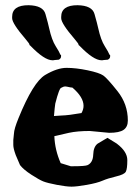

<svg xmlns="http://www.w3.org/2000/svg" viewBox="-20 -697 531 726"><path d="M272.9 -677.3Q328.6 -676.4 337.4 -643.8Q348.1 -606 351.6 -589.5Q361.3 -545.6 376 -522.6Q390.6 -499.5 393.6 -490.9L396.5 -488.2V-483.9Q396.5 -475.6 387.7 -471.3L372.6 -470L366.7 -469.1H363.8Q333.5 -469.1 280.3 -524.3L276.9 -526.9V-529.1Q276.9 -531.7 262.7 -548.7Q211.4 -608.2 211.4 -628.2V-628.6V-633.4Q211.4 -677.3 272.9 -677.3ZM87.4 -677.3Q143.1 -676.4 151.9 -643.8Q162.6 -606 166 -589.5Q175.8 -545.6 190.4 -522.6Q205.1 -499.5 208 -490.9L210.9 -488.2V-483.9Q210.9 -475.6 202.1 -471.3L187 -470L181.2 -469.1H178.2Q147.9 -469.1 94.7 -524.3L91.3 -526.9V-529.1Q91.3 -531.7 77.1 -548.7Q25.9 -608.2 25.9 -628.2V-628.6V-633.4Q25.9 -677.3 87.4 -677.3ZM213.9 -260.3Q223.6 -260.3 244.9 -262.9Q266.1 -265.6 288.1 -269.5Q295.9 -283.2 295.9 -296.9Q295.9 -329.6 253.9 -365.7Q246.1 -366.2 234.4 -369.1Q231 -370.1 227.5 -370.1Q219.7 -370.1 211.9 -365.2Q204.1 -364.7 189 -305.2Q187 -293 184.1 -258.3Q208.5 -260.3 213.9 -260.3ZM256.3 -68.4Q302.7 -68.4 311.5 -72.8Q331.5 -82.5 332.5 -112.3Q333.5 -142.1 349.1 -153.8L386.2 -175.8L421.9 -153.8L422.4 -153.3Q461.4 -123.5 461.4 -91.8V-91.3V-90.8Q461.4 -58.6 455.8 -47.9Q450.2 -37.1 418.9 -29.8Q387.7 -22.5 367.4 -13.7Q347.2 -4.9 308.3 2Q269.5 8.8 250.5 8.8Q231.4 8.8 195.3 2Q159.2 -4.9 143.8 -11Q128.4 -17.1 98.6 -36.4Q68.8 -55.7 55.7 -72.8L39.6 -110.4Q30.3 -135.3 30.3 -148.9Q30.3 -149.4 30.3 -150.4V-167.5L32.7 -191.4Q33.2 -209.5 50.3 -251Q105.5 -386.7 150.9 -413.6Q196.3 -440.4 231.7 -440.4Q267.1 -440.4 311.3 -431.2Q355.5 -421.9 370.4 -411.6Q385.3 -401.4 424.3 -352.3Q463.4 -303.2 463.4 -241.2Q463.4 -217.3 447.5 -206.1Q431.6 -194.8 392.6 -194.8L319.3 -201.7Q272.9 -201.7 240.7 -194.8Q196.8 -185.1 185.5 -182.1Q187.5 -129.9 209.5 -80.1Q228.5 -74.2 247.6 -68.4Z"/></svg>

Font: Drukaatie burti
Style: Bold
Weight: 700
Version: Version 0.14